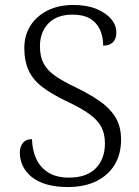

<svg xmlns="http://www.w3.org/2000/svg" viewBox="-20 -744 559 774"><path d="M253 10Q205 10 168.5 -0.5Q132 -11 108 -30.5Q84 -50 72 -75Q60 -100 60 -129Q60 -145 66 -157.5Q72 -170 82.5 -176.5Q93 -183 109 -183Q110 -138 126.5 -103Q143 -68 175.5 -48Q208 -28 258 -28Q329 -28 366 -65.5Q403 -103 403 -166Q403 -205 388 -233Q373 -261 338.5 -285.5Q304 -310 246 -337Q188 -365 150.5 -393.5Q113 -422 95.5 -460Q78 -498 78 -550Q78 -602 103 -641Q128 -680 172.5 -702Q217 -724 275 -724Q329 -724 367.5 -708.5Q406 -693 427.5 -668Q449 -643 449 -613Q449 -587 435 -573.5Q421 -560 396 -560Q396 -596 383 -624.5Q370 -653 343 -669Q316 -685 273 -685Q209 -685 175 -649.5Q141 -614 141 -557Q141 -516 156 -488Q171 -460 202.5 -438Q234 -416 285 -392Q338 -366 379 -338.5Q420 -311 444 -273.5Q468 -236 468 -181Q468 -123 442.5 -80.5Q417 -38 369 -14Q321 10 253 10Z"/></svg>

Font: Noto Serif Thai Light
Style: Regular
Weight: 300
Version: Version 2.001